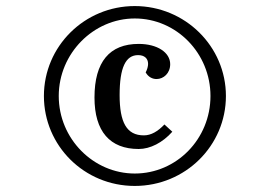

<svg xmlns="http://www.w3.org/2000/svg" viewBox="-20 -630 891 634"><path d="M425 -16C592 -16 726 -149 726 -313C726 -477 591 -610 425 -610C259 -610 125 -477 125 -313C125 -149 258 -16 425 -16ZM425 -57C289 -57 174 -171 174 -313C174 -454 289 -569 425 -569C563 -569 675 -454 675 -313C675 -171 563 -57 425 -57ZM438 -138C476 -138 517 -159 549 -195L523 -219C501 -196 479 -183 455 -183C398 -183 375 -226 375 -316C375 -407 395 -448 436 -448C457 -448 469 -437 469 -419C469 -411 466 -400 461 -391C470 -375 484 -369 497 -369C520 -369 542 -388 542 -418C542 -457 499 -485 438 -485C342 -485 292 -426 292 -308C292 -196 343 -138 438 -138Z"/></svg>

Font: Caladea
Style: Bold Italic
Weight: 700
Italic angle: -9°
Designer: Carolina Giovagnoli and Andres Torresi
Foundry: Carolina Giovagnoli & Andres Torresi
Version: Version 1.001;hotconv 1.0.109;makeotfexe 2.5.65596